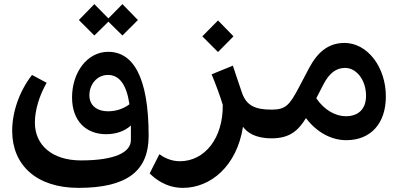

<svg xmlns="http://www.w3.org/2000/svg" viewBox="-20 -670 1937 930"><path d="M360 240C596 240 700 158 700 -12C700 -299 624 -419 504 -419C403 -419 329 -320 329 -198C329 -86 395 -20 494 -20C541 -20 583 -34 614 -62V-51V8C614 68 537 107 372 107C234 107 149 34 149 -76C149 -138 171 -208 206 -269L135 -307C73 -227 39 -127 39 -36C39 129 156 240 360 240ZM362 -573 437 -498 505 -565 573 -498 648 -573 573 -650 505 -581 437 -650ZM413 -209C413 -261 450 -307 503 -307C558 -307 593 -260 607 -165C581 -145 545 -131 504 -131C447 -131 413 -161 413 -209Z M866 240C999 240 1127 136 1157 -56C1176 -30 1214 0 1295 0L1315 -12V-127L1295 -139C1217 -139 1175 -158 1153 -218C1134 -275 1122 -308 1108 -352L1005 -310C1024 -265 1049 -197 1059 -162C1061 -1 972 111 851 111C805 111 770 90 752 77L705 170C731 196 785 240 866 240ZM960 -494 1036 -418 1111 -494 1036 -571Z M1277 -12 1297 0C1384 0 1426 -39 1462 -98C1515 -28 1586 9 1657 9C1776 9 1849 -72 1849 -203C1849 -346 1759 -462 1649 -462C1570 -462 1518 -417 1477 -340L1427 -245C1382 -160 1363 -139 1296 -139L1277 -127ZM1512 -194 1547 -262C1575 -315 1607 -341 1652 -341C1707 -341 1753 -282 1753 -206C1753 -143 1717 -107 1655 -107C1607 -107 1552 -135 1512 -194Z"/></svg>

Font: Wafeq Semi Bold
Style: Regular
Weight: 600
Designer: Rasmus Andersson & Azza Alameddine
Foundry: Google & TypeTogether
Version: Version 3.000;January 28, 2025;FontCreator 15.0.0.3014 64-bi